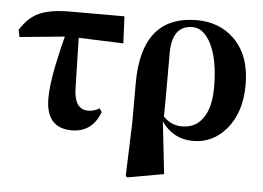

<svg xmlns="http://www.w3.org/2000/svg" viewBox="-54 -634 1265 923"><g transform="rotate(5 579.0 -172.0)"><path d="M307 -181Q311 -84 376 -84Q405 -84 431 -100L442 -83Q405 17 306 17Q181 17 181 -127Q181 -187 199 -278Q206 -312 216 -356L225 -393L234 -429L17 -408L10 -442Q47 -502 98 -526Q152 -551 249 -551H511L517 -421L301 -429Z M743 -258Q743 -114 742 -88Q779 -48 832 -48Q895 -48 930 -95Q970 -146 970 -249Q970 -384 930 -461Q894 -528 842 -528Q746 -528 743 -400ZM593 -235Q593 -563 860 -563Q969 -563 1040 -494Q1120 -416 1120 -274Q1120 -141 1052 -60Q987 17 891 17Q795 17 739 -64L767 188L592 219L584 213L593 -45Z"/></g></svg>

Font: Source Han Serif SC Heavy
Style: Regular
Weight: 900
Designer: Ryoko NISHIZUKA  (kana & ideographs); Frank Grießhammer (Latin, Greek & Cyrillic); Wenlong ZHANG  (bopomofo); Sandoll Co
Foundry: Adobe Systems Incorporated
Version: Version 1.001 October 20, 2017